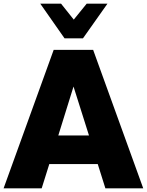

<svg xmlns="http://www.w3.org/2000/svg" viewBox="-42 -1020 796 1040"><path d="M407.5 -812.5H307.5L176.2 -1000H288.8L357.5 -913.8L427.5 -1000H540ZM528.8 0 487.5 -131.2H225L183.8 0H-22.5L248.8 -750H462.5L733.8 0ZM273.8 -286.2H440L356.2 -551.2Z"/></svg>

Font: Now Black
Style: Regular
Weight: 900
Designer: Alfredo Marco Pradil
Foundry: Alfredo Marco Pradil
Version: Version 1.002;PS 001.002;hotconv 1.0.88;makeotf.lib2.5.64775